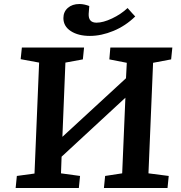

<svg xmlns="http://www.w3.org/2000/svg" viewBox="-20 -937 902 957"><path d="M605 -450 287 -156 284 -73 379 -60 373 0H58L64 -60L152 -72L175 -625L83 -642L89 -700H399L393 -641L306 -625L291 -255L608 -547L612 -624L525 -641L530 -700H839L833 -641L743 -624L720 -73L821 -60L815 0H498L504 -60L589 -73ZM428 -758Q370 -758 333 -782Q296 -806 296 -847Q296 -878 318 -897.5Q340 -917 376 -917Q389 -917 402 -914Q415 -911 425 -907L422 -868Q420 -824 461 -824Q494 -824 538.5 -845Q583 -866 616 -897Q616 -897 623 -889Q630 -881 639 -871Q648 -861 654 -855Q606 -808 545.5 -783Q485 -758 428 -758Z"/></svg>

Font: Literata 7pt SemiBold
Style: Italic
Weight: 600
Italic angle: -2°
Designer: Latin by Veronika Burian and Jose Scaglione. Greek by Irene Vlachou. Cyrillic by Vera Evstafieva
Foundry: TypeTogether
Version: Version 3.002